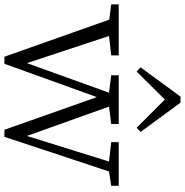

<svg xmlns="http://www.w3.org/2000/svg" viewBox="-7 -828 838 870"><g transform="rotate(90 412.0 -393.0)"><path d="M621 -478 709 -468 593 -96 460 -468 539 -478V-512H318V-478L397 -468L263 -96L140 -468L228 -478V-512H-3V-478L66 -469L234 6H266L417 -413L565 6H597L754 -468L819 -478V-512H621ZM556 -593 575 -611 442 -792H415L282 -611L301 -593L428 -721Z"/></g></svg>

Font: Kiri Minchoo Light
Style: Regular
Weight: 300
Designer: Ryoko NISHIZUKA 西塚涼子 (kana & ideographs); Frank Grießhammer (Latin, Greek & Cyrillic);
akenotsuki.com/eyeben/fonts/ (U+
Foundry: Adobe
akenotsuki.com/eyeben/fonts/
Version: Version 4.002;hotconv 1.0.119;makeotfexe 2.5.65604